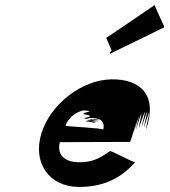

<svg xmlns="http://www.w3.org/2000/svg" viewBox="-20 -802 667 755"><path d="M397.6 -653 422.2 -596C427.1 -599 437.9 -608 441.8 -611C445.7 -614 454.6 -617 453.2 -622C450.9 -631 400 -592 413.7 -591L626.5 -695C627.5 -695 586.8 -781 588.1 -782C588.1 -782 397.3 -652 397.6 -653ZM491.6 -244C494.1 -249 496.9 -258 498.4 -263L499.9 -268C543.3 -410 503.1 -275 506.8 -284C550.3 -423 510.4 -286 514.9 -294C559.1 -432 520.9 -294 527 -301C573.9 -438 533.4 -299 537.9 -304C582.2 -439 542.1 -298 546.3 -302C590.3 -436 549.9 -294 555.2 -295C600.2 -426 534.4 -492 417.8 -490C302.2 -488 178.2 -393 142.7 -277C107.5 -162 172.8 -68 288.5 -67C373.2 -66 449.4 -93 511.1 -164C506.5 -162 418.9 -209 412.6 -208C362.6 -172 336.1 -164 288.1 -164C248.1 -164 200.3 -184 215.3 -243ZM237.2 -308C250.9 -343 285.1 -370 331.1 -370C373.1 -370 292.1 -370 344.1 -370C389.1 -370 311.1 -370 364.4 -371C410.7 -372 332.3 -374 384 -376C428.6 -378 347.5 -381 396.1 -383C438 -386 354.9 -389 402.8 -395C443.3 -400 359.8 -405 404.7 -408C442.7 -411 354.9 -415 396.4 -420C430.9 -425 342.9 -428 385.2 -429C421.5 -430 332.5 -430 374.5 -430C409.5 -430 319.5 -430 358.5 -427C390.6 -424 300.7 -421 342.5 -417C377.3 -413 289 -409 331.8 -405C368.6 -401 278.6 -388 324.6 -388C362.6 -388 276.2 -390 320.2 -390C358.2 -390 272.9 -389 317.6 -388C355.3 -387 269.7 -385 315.7 -385C354.7 -385 268.5 -381 314.5 -381C353.5 -381 269.3 -377 315.6 -375C356.3 -374 273 -373 320.7 -372C359.4 -371 274.8 -369 320.2 -367C360 -363 276.5 -358 323 -350C363.6 -342 279.3 -338 326.1 -334C365.9 -330 284.7 -326 333.8 -323C376.5 -319 296.2 -318 345.5 -319C386.8 -320 305.1 -324 354.1 -324C393.1 -324 313 -327 359 -327C399 -327 314.6 -329 360.9 -330C400.2 -331 315.8 -333 361.1 -334C399.4 -335 313.4 -335 358.4 -335C396.4 -335 309.1 -334 354.1 -334C393.1 -334 304.2 -331 350.2 -331C387.2 -331 301.6 -329 345.3 -328C383.3 -328 296.3 -328 340.9 -330C377.5 -332 290.4 -335 335.3 -338C373.3 -341 393.4 -325 386.3 -292C385.4 -299 237.9 -304 237.2 -308Z"/></svg>

Font: Hussar Wojna
Style: 3Obl
Weight: 400
Designer: Robert Jablonski
Foundry: Cannot Into Space Fonts
Version: Version 1.01